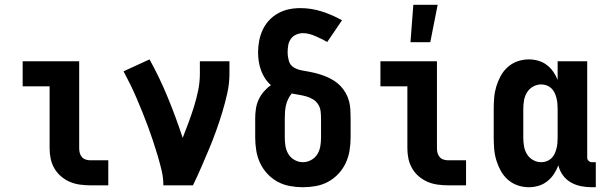

<svg xmlns="http://www.w3.org/2000/svg" viewBox="-20 -777 2540 805"><path d="M358 0Q337 0 315 -3Q293 -6 273 -14.5Q253 -23 236 -37.5Q219 -52 208 -71Q197 -90 192.5 -111.5Q188 -133 188 -155V-415H75V-520H312V-155Q312 -145 314.5 -135.5Q317 -126 323.5 -118.5Q330 -111 339.5 -108Q349 -105 358 -105H434V0Z M665 0Q665 -32 657.5 -63Q650 -94 641 -124.5Q632 -155 622 -185Q612 -215 601 -245Q590 -275 578 -304.5Q566 -334 553.5 -363.5Q541 -393 527 -421.5Q513 -450 498 -478L607 -528Q650 -450 684 -367Q718 -284 746 -199Q759 -232 771 -264.5Q783 -297 793.5 -330.5Q804 -364 811 -398.5Q818 -433 818 -468V-520H942V-468Q942 -427 933 -386.5Q924 -346 912 -306.5Q900 -267 886 -228Q872 -189 856 -151Q840 -113 823.5 -75Q807 -37 789 0Z M1250 8Q1223 8 1195.5 3Q1168 -2 1144 -15Q1120 -28 1101 -48.5Q1082 -69 1070.5 -93.5Q1059 -118 1054.5 -145.5Q1050 -173 1050 -200V-281Q1050 -301 1053 -321Q1056 -341 1064.5 -359.5Q1073 -378 1086.5 -393.5Q1100 -409 1116 -420Q1102 -432 1091.5 -448Q1081 -464 1074.5 -482Q1068 -500 1065 -519Q1062 -538 1062 -557Q1062 -581 1066.5 -605Q1071 -629 1081 -651Q1091 -673 1107.5 -691Q1124 -709 1145.5 -721Q1167 -733 1190.5 -738Q1214 -743 1239 -743Q1285 -743 1329 -729Q1373 -715 1414 -692L1352 -601Q1340 -608 1327.5 -614Q1315 -620 1302.5 -625.5Q1290 -631 1277 -634.5Q1264 -638 1250 -638Q1236 -638 1222 -632Q1208 -626 1199.5 -614Q1191 -602 1188.5 -587.5Q1186 -573 1186 -558Q1186 -540 1191 -522Q1196 -504 1211.5 -494.5Q1227 -485 1245 -482Q1263 -479 1280.5 -475.5Q1298 -472 1315.5 -467Q1333 -462 1349.5 -455Q1366 -448 1381.5 -438Q1397 -428 1409 -415Q1421 -402 1430 -386Q1439 -370 1443.5 -352.5Q1448 -335 1449 -317Q1450 -299 1450 -281V-200Q1450 -173 1445.5 -145.5Q1441 -118 1429.5 -93.5Q1418 -69 1399 -48.5Q1380 -28 1356 -15Q1332 -2 1304.5 3Q1277 8 1250 8ZM1250 -97Q1268 -97 1284.5 -106Q1301 -115 1310.5 -130.5Q1320 -146 1323 -164Q1326 -182 1326 -200V-281Q1326 -297 1324 -312Q1322 -327 1313.5 -340Q1305 -353 1291.5 -361Q1278 -369 1263.5 -373Q1249 -377 1233.5 -379.5Q1218 -382 1203 -385Q1194 -374 1188 -361.5Q1182 -349 1179 -335.5Q1176 -322 1175 -308.5Q1174 -295 1174 -281V-200Q1174 -182 1177 -164Q1180 -146 1189.5 -130.5Q1199 -115 1215.5 -106Q1232 -97 1250 -97Z M1701 -600 1713 -757H1815L1784 -600ZM1858 0Q1837 0 1815 -3Q1793 -6 1773 -14.5Q1753 -23 1736 -37.5Q1719 -52 1708 -71Q1697 -90 1692.5 -111.5Q1688 -133 1688 -155V-415H1575V-520H1812V-155Q1812 -145 1814.5 -135.5Q1817 -126 1823.5 -118.5Q1830 -111 1839.5 -108Q1849 -105 1858 -105H1934V0Z M2197 8Q2173 8 2150 0Q2127 -8 2109 -24Q2091 -40 2079.5 -61Q2068 -82 2061 -105Q2054 -128 2052 -152Q2050 -176 2050 -200V-320Q2050 -344 2052 -368Q2054 -392 2061 -415Q2068 -438 2079.5 -459Q2091 -480 2109 -496Q2127 -512 2150 -520Q2173 -528 2197 -528Q2217 -528 2236.5 -522.5Q2256 -517 2272 -505Q2288 -493 2299.5 -476.5Q2311 -460 2318 -442V-520H2442V-116Q2442 -108 2448 -102.5Q2454 -97 2461 -97H2478V8H2461Q2438 8 2415.5 3.5Q2393 -1 2373 -12.5Q2353 -24 2339.5 -43Q2326 -62 2321 -84Q2314 -65 2302.5 -47.5Q2291 -30 2274.5 -17Q2258 -4 2238 2Q2218 8 2197 8ZM2249 -97Q2261 -97 2272 -101Q2283 -105 2291.5 -113Q2300 -121 2305 -131.5Q2310 -142 2313 -153.5Q2316 -165 2317 -176.5Q2318 -188 2318 -200V-320Q2318 -332 2317 -343.5Q2316 -355 2313 -366.5Q2310 -378 2305 -388.5Q2300 -399 2291.5 -407Q2283 -415 2272 -419Q2261 -423 2249 -423Q2231 -423 2215 -414Q2199 -405 2189.5 -389.5Q2180 -374 2177 -356Q2174 -338 2174 -320V-200Q2174 -182 2177 -164Q2180 -146 2189.5 -130.5Q2199 -115 2215 -106Q2231 -97 2249 -97Z"/></svg>

Font: Iosevka SS18 Extrabold
Style: Regular
Weight: 800
Monospace: yes
Designer: Belleve Invis
Foundry: Belleve Invis
Version: Version 25.1.1; ttfautohint (v1.8.4)